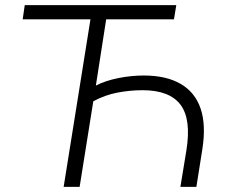

<svg xmlns="http://www.w3.org/2000/svg" viewBox="-20 -725 881 745"><path d="M227 0 331 -650H68L76 -705H664L655 -650H392L352 -393Q389 -412 439 -422Q489 -432 538 -432Q625 -432 681 -399.5Q737 -367 758.5 -303.5Q780 -240 765 -145L742 0H680L703 -140Q723 -262 680.5 -318.5Q638 -375 533 -375Q484 -375 435 -365.5Q386 -356 342 -332L289 0Z"/></svg>

Font: Nunito Sans 12pt Light
Style: Italic
Weight: 300
Italic angle: -9°
Designer: Vernon Adams
Foundry: Vernon Adams
Version: Version 3.101;gftools[0.9.27]